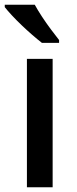

<svg xmlns="http://www.w3.org/2000/svg" viewBox="-30 -786 324 806"><path d="M191 0H83V-539H191ZM116 -766Q128 -744 146 -716.5Q164 -689 183.5 -663Q203 -637 218 -618V-606H146Q128 -620 105.5 -639.5Q83 -659 60.5 -680.5Q38 -702 19.5 -722Q1 -742 -10 -756V-766Z"/></svg>

Font: Noto Sans Adlam Unjoined Medium
Style: Regular
Weight: 500
Version: Version 3.001